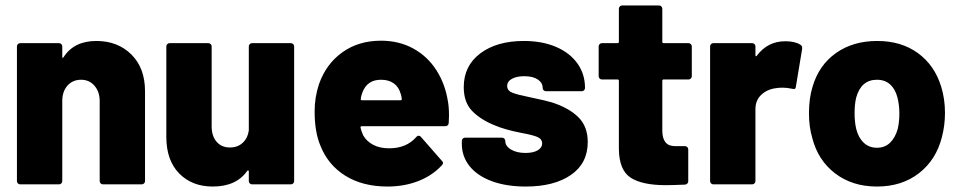

<svg xmlns="http://www.w3.org/2000/svg" viewBox="-20 -675 3510 703"><path d="M333 -525Q411 -525 461 -475.5Q511 -426 511 -341V-12Q511 -7 507.5 -3.5Q504 0 499 0H357Q352 0 348.5 -3.5Q345 -7 345 -12V-305Q345 -339 326 -361Q307 -383 277 -383Q246 -383 227 -361.5Q208 -340 208 -305V-12Q208 -7 204.5 -3.5Q201 0 196 0H54Q49 0 45.5 -3.5Q42 -7 42 -12V-505Q42 -510 45.5 -513.5Q49 -517 54 -517H196Q201 -517 204.5 -513.5Q208 -510 208 -505V-468Q208 -464 209 -463.5Q210 -463 210 -463Q211 -463 213 -466Q251 -525 333 -525Z M891 -505Q891 -510 894.5 -513.5Q898 -517 903 -517H1045Q1050 -517 1053.5 -513.5Q1057 -510 1057 -505V-12Q1057 -7 1053.5 -3.5Q1050 0 1045 0H903Q898 0 894.5 -3.5Q891 -7 891 -12V-47Q891 -50 890 -50.5Q889 -51 888 -51Q887 -51 885 -49Q845 8 759 8Q683 8 636 -40Q589 -88 589 -174V-505Q589 -510 592.5 -513.5Q596 -517 601 -517H743Q748 -517 751.5 -513.5Q755 -510 755 -505V-212Q755 -177 773 -156Q791 -135 822 -135Q850 -135 868.5 -152Q887 -169 891 -197Z M1620 -304Q1624 -283 1624 -251Q1624 -239 1623 -225Q1622 -213 1610 -213H1305Q1303 -213 1301.5 -212Q1300 -211 1300 -209Q1300 -209 1300 -208Q1302 -197 1310 -179Q1322 -158 1346 -145Q1370 -132 1405 -132Q1468 -132 1504 -173Q1508 -178 1513 -178Q1518 -178 1521 -174L1598 -86Q1602 -83 1602 -78Q1602 -74 1598 -70Q1563 -32 1511.5 -12Q1460 8 1399 8Q1308 8 1244.5 -31.5Q1181 -71 1153 -142Q1132 -192 1132 -267Q1132 -319 1148 -367Q1174 -441 1233.5 -483.5Q1293 -526 1375 -526Q1441 -526 1493 -497.5Q1545 -469 1577.5 -418.5Q1610 -368 1620 -304ZM1375 -383Q1323 -383 1306 -334Q1302 -323 1301 -313Q1301 -312 1301 -311Q1301 -308 1305 -308H1447Q1451 -308 1451 -312Q1451 -320 1447 -332Q1440 -357 1421.5 -370Q1403 -383 1375 -383Z M1905 8Q1834 8 1781 -11.5Q1728 -31 1699.5 -66.5Q1671 -102 1671 -148V-159Q1671 -164 1674.5 -167.5Q1678 -171 1683 -171H1818Q1823 -171 1826.5 -167.5Q1830 -164 1830 -159Q1830 -140 1851 -127.5Q1872 -115 1904 -115Q1932 -115 1948.5 -124.5Q1965 -134 1965 -150Q1965 -166 1947.5 -173.5Q1930 -181 1891 -188Q1828 -200 1789 -217Q1738 -238 1708 -269.5Q1678 -301 1678 -356Q1678 -434 1738.5 -479.5Q1799 -525 1898 -525Q1965 -525 2015.5 -503.5Q2066 -482 2094 -443Q2122 -404 2122 -353Q2122 -348 2118.5 -344.5Q2115 -341 2110 -341H1979Q1974 -341 1970.5 -344.5Q1967 -348 1967 -353Q1967 -372 1949 -384Q1931 -396 1900 -396Q1872 -396 1854.5 -386.5Q1837 -377 1837 -360Q1837 -343 1856 -335.5Q1875 -328 1920 -319Q1978 -307 2001 -300Q2063 -280 2097.5 -246Q2132 -212 2132 -155Q2132 -77 2070.5 -34.5Q2009 8 1905 8Z M2513 -396Q2513 -391 2509.5 -387.5Q2506 -384 2501 -384H2410Q2405 -384 2405 -379V-197Q2405 -140 2451 -140H2488Q2493 -140 2496.5 -136.5Q2500 -133 2500 -128V-12Q2500 -1 2488 1Q2440 3 2418 3Q2331 3 2289 -24.5Q2247 -52 2246 -129V-379Q2246 -384 2241 -384H2184Q2179 -384 2175.5 -387.5Q2172 -391 2172 -396V-505Q2172 -510 2175.5 -513.5Q2179 -517 2184 -517H2241Q2246 -517 2246 -522V-643Q2246 -648 2249.5 -651.5Q2253 -655 2258 -655H2393Q2398 -655 2401.5 -651.5Q2405 -648 2405 -643V-522Q2405 -517 2410 -517H2501Q2506 -517 2509.5 -513.5Q2513 -510 2513 -505Z M2855 -524Q2891 -524 2911 -511Q2917 -507 2917 -500Q2917 -498 2917 -496L2894 -357Q2893 -349 2887 -349Q2884 -349 2880 -350Q2862 -354 2846 -354Q2829 -354 2820 -352Q2789 -348 2767.5 -328Q2746 -308 2746 -275V-12Q2746 -7 2742.5 -3.5Q2739 0 2734 0H2592Q2587 0 2583.5 -3.5Q2580 -7 2580 -12V-505Q2580 -510 2583.5 -513.5Q2587 -517 2592 -517H2734Q2739 -517 2742.5 -513.5Q2746 -510 2746 -505V-473Q2746 -470 2747.5 -469.5Q2749 -469 2749 -469Q2750 -469 2751 -471Q2791 -524 2855 -524Z M3191 8Q3101 8 3038 -40Q2975 -88 2954 -170Q2942 -211 2942 -260Q2942 -315 2955 -357Q2978 -436 3040.5 -480.5Q3103 -525 3192 -525Q3280 -525 3341 -480.5Q3402 -436 3426 -358Q3440 -313 3440 -262Q3440 -216 3429 -174Q3408 -90 3345 -41Q3282 8 3191 8ZM3191 -134Q3220 -134 3239 -152.5Q3258 -171 3267 -203Q3273 -229 3273 -260Q3273 -290 3266 -318Q3258 -349 3239 -366Q3220 -383 3191 -383Q3133 -383 3115 -318Q3109 -294 3109 -260Q3109 -229 3115 -203Q3123 -171 3142.5 -152.5Q3162 -134 3191 -134Z"/></svg>

Font: LinhAnh ExtBd
Style: Regular
Weight: 800
Designer: Jeremy Tribby
Foundry: Tribby Type
Version: Version 1.408